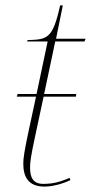

<svg xmlns="http://www.w3.org/2000/svg" viewBox="-20 -679 345 709"><path d="M144 10C170 10 207 2 240 -14L237 -22C203 -8 178 0 140 0C103 0 91 -22 91 -60C91 -80 94 -103 110 -177L141 -322H260L262 -332H143L184 -526H292L296 -536H187L212 -659H202C175 -536 155 -533 82 -531L80 -526H156L115 -332H45L42 -322H113L85 -192C70 -121 66 -95 66 -75C66 -28 83 10 144 10Z"/></svg>

Font: Noto Serif Display Thin
Style: Italic
Weight: 100
Italic angle: -12°
Designer: Monotype Design Team
Foundry: Monotype Imaging Inc.
Version: Version 2.009